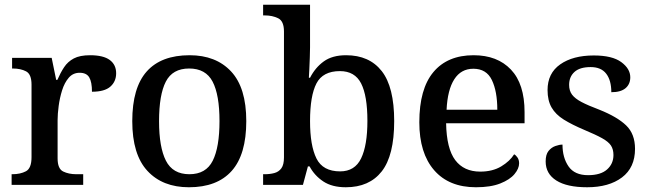

<svg xmlns="http://www.w3.org/2000/svg" viewBox="-20 -780 2742 810"><path d="M29 0V-45H32Q66 -45 89.5 -57.5Q113 -70 113 -117V-423Q113 -467 90 -479Q67 -491 34 -491H31V-536H198L217 -443H222Q235 -473 250.5 -496.5Q266 -520 291.5 -533.5Q317 -547 360 -547Q416 -547 443 -527Q470 -507 470 -471Q470 -436 445.5 -414.5Q421 -393 368 -393Q368 -434 356.5 -453.5Q345 -473 316 -473Q288 -473 270 -452Q252 -431 242 -399Q232 -367 227.5 -333Q223 -299 223 -273V-112Q223 -68 246.5 -56.5Q270 -45 302 -45H331V0Z M777 10Q666 10 602 -59Q538 -128 538 -269Q538 -410 599 -478.5Q660 -547 780 -547Q891 -547 955 -478.5Q1019 -410 1019 -269Q1019 -128 957.5 -59Q896 10 777 10ZM779 -45Q849 -45 877.5 -102Q906 -159 906 -269Q906 -380 877 -435.5Q848 -491 778 -491Q708 -491 679.5 -435.5Q651 -380 651 -269Q651 -159 680 -102Q709 -45 779 -45Z M1439 10Q1381 10 1344 -14.5Q1307 -39 1286 -78H1279L1258 0H1090V-45H1097Q1119 -45 1137.5 -50Q1156 -55 1167 -70Q1178 -85 1178 -116V-647Q1178 -691 1153.5 -703Q1129 -715 1097 -715H1090V-760H1288V-580Q1288 -563 1287 -537.5Q1286 -512 1285 -488Q1284 -464 1283 -452H1288Q1310 -495 1346 -521Q1382 -547 1440 -547Q1538 -547 1590.5 -480Q1643 -413 1643 -269Q1643 -124 1590.5 -57Q1538 10 1439 10ZM1415 -57Q1477 -57 1503.5 -112Q1530 -167 1530 -270Q1530 -376 1503.5 -428Q1477 -480 1414 -480Q1342 -480 1315 -428Q1288 -376 1288 -269Q1288 -166 1315 -111.5Q1342 -57 1415 -57Z M1988 10Q1874 10 1811.5 -62Q1749 -134 1749 -264Q1749 -405 1808.5 -476Q1868 -547 1978 -547Q2078 -547 2135.5 -486.5Q2193 -426 2193 -307V-260H1862Q1864 -153 1900.5 -104.5Q1937 -56 2006 -56Q2058 -56 2094.5 -78Q2131 -100 2149 -129Q2157 -125 2163.5 -115Q2170 -105 2170 -91Q2170 -69 2150.5 -45.5Q2131 -22 2090.5 -6Q2050 10 1988 10ZM2078 -317Q2078 -395 2055 -442.5Q2032 -490 1977 -490Q1925 -490 1896.5 -445.5Q1868 -401 1864 -317Z M2457 10Q2372 10 2327 -18.5Q2282 -47 2282 -99Q2282 -128 2294 -143Q2306 -158 2323 -164Q2340 -170 2353 -170Q2353 -115 2378.5 -78Q2404 -41 2461 -41Q2514 -41 2541 -65Q2568 -89 2568 -126Q2568 -150 2557.5 -166Q2547 -182 2520 -197Q2493 -212 2445 -232Q2393 -254 2358.5 -275.5Q2324 -297 2307 -326.5Q2290 -356 2290 -400Q2290 -471 2343.5 -508.5Q2397 -546 2485 -546Q2563 -546 2601 -518Q2639 -490 2639 -454Q2639 -425 2619 -408Q2599 -391 2559 -391Q2559 -441 2537.5 -469Q2516 -497 2472 -497Q2426 -497 2403.5 -476.5Q2381 -456 2381 -422Q2381 -397 2393.5 -380.5Q2406 -364 2433.5 -349.5Q2461 -335 2509 -317Q2584 -287 2621.5 -251Q2659 -215 2659 -152Q2659 -73 2604 -31.5Q2549 10 2457 10Z"/></svg>

Font: Noto Serif Tamil Medium
Style: Regular
Weight: 500
Designer: Indian Type Foundry, Tom Grace, and the Monotype Design Team
Foundry: Monotype Imaging Inc.
Version: Version 2.004; ttfautohint (v1.8.4.7-5d5b)